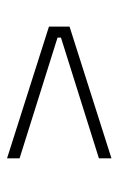

<svg xmlns="http://www.w3.org/2000/svg" viewBox="87 -592 344 559"><g transform="rotate(90 259.5 -312.0)"><path d="M89 -317V-307L440.5 -196.5V-160L57 -282V-342L440.5 -464V-427.5Z"/></g></svg>

Font: Anek Latin ExtraLight
Style: Regular
Weight: 250
Designer: Yesha Goshar
Foundry: Ek Type
Version: Version 1.003